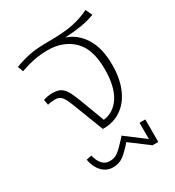

<svg xmlns="http://www.w3.org/2000/svg" viewBox="-198 -733 968 1064"><g transform="rotate(-30 286.0 -201.5)"><path d="M121 -274Q95 -274 73 -268L67 -302Q95 -312 125 -312Q157 -312 176 -301.5Q195 -291 209 -267Q223 -243 242 -193L299 -41Q367 -50 405.5 -111.5Q444 -173 444 -282Q444 -413 381.5 -472Q319 -531 223 -531Q177 -531 135.5 -523Q94 -515 46 -498L33 -533Q87 -553 132 -561.5Q177 -570 247 -570Q351 -570 409 -582.5Q467 -595 515 -619L535 -577Q466 -549 342 -543Q410 -520 451 -454.5Q492 -389 492 -282Q492 -194 464 -130Q436 -66 387 -33Q338 0 275 0H269L196 -189Q178 -238 163 -256Q148 -274 121 -274ZM462 72H499V216H462L345 128Q310 169 281.5 191Q253 213 214 213Q171 213 142.5 182Q114 151 106 103L140 96Q147 129 165.5 151.5Q184 174 214 174Q244 174 267 157Q290 140 325 101L340 84L462 176Z"/></g></svg>

Font: FiraGO ExtraLight
Style: Regular
Weight: 200
Designer: bBox Type
Foundry: bBox Type GmbH
Version: Version 1.001